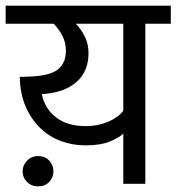

<svg xmlns="http://www.w3.org/2000/svg" viewBox="-30 -650 624 679"><path d="M50 -45Q50 -65 65.5 -81.5Q81 -98 105 -98Q130 -98 144.5 -81.5Q159 -65 159 -45Q159 -22 144 -6.5Q129 9 105 9Q81 9 65.5 -6.5Q50 -22 50 -45ZM484 -566V0H406V-177Q389 -162 357 -149Q325 -136 271 -136Q227 -136 186 -151Q145 -166 113 -196.5Q81 -227 61 -272.5Q41 -318 40 -378L69 -379Q144 -381 173.5 -403.5Q203 -426 203 -471Q203 -499 191 -522.5Q179 -546 160 -566H-10V-630H574V-566ZM406 -566H238Q255 -549 269 -522.5Q283 -496 283 -462Q283 -397 240 -359.5Q197 -322 118 -317Q128 -266 168 -235Q208 -204 274 -204Q316 -204 351.5 -219Q387 -234 406 -258Z"/></svg>

Font: Mukta
Style: Regular
Weight: 400
Designer: Girish Dalvi and Yashodeep Gholap
Foundry: Ek Type
Version: Version 2.538;PS 1.001;hotconv 16.6.51;makeotf.lib2.5.65220;